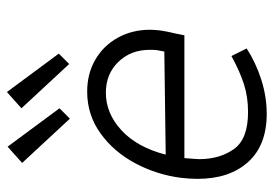

<svg xmlns="http://www.w3.org/2000/svg" viewBox="-138 -642 791 555"><g transform="rotate(-90 257.5 -364.5)"><path d="M75 -184Q75 -125 104 -84Q133 -43 211 -43Q254 -43 290.5 -54.5Q327 -66 373 -91L395 -47Q353 -20 304 -4.5Q255 11 206 11Q115 11 66.5 -43Q18 -97 18 -189Q18 -212 21 -237Q30 -307 63 -369Q96 -431 149.5 -469.5Q203 -508 270 -508Q322 -508 362.5 -484.5Q403 -461 426 -419.5Q449 -378 449 -326Q449 -317 447 -297Q444 -276 438 -252Q437 -246 433 -227H78Q75 -191 75 -184ZM386 -285 390 -306Q391 -313 391 -327Q391 -382 356 -418Q321 -454 267 -454Q207 -454 158 -408.5Q109 -363 88 -281ZM64 -696 111 -738 222 -588 192 -558ZM222 -698 269 -740 380 -590 350 -560Z"/></g></svg>

Font: Bellota Text
Style: Italic
Weight: 400
Italic angle: -7.5°
Designer: Kemie Guaida
Foundry: Kemie Guaida
Version: Version 4.001